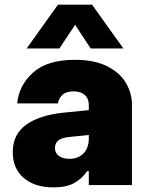

<svg xmlns="http://www.w3.org/2000/svg" viewBox="-20 -798 629 828"><path d="M371 -589 304 -691 236 -589H95L230 -778H377L512 -589ZM549 -348V0H363V-60H356Q335 -29 301.5 -9.5Q268 10 210 10Q130 10 82.5 -30.5Q35 -71 35 -142Q35 -218 92 -259.5Q149 -301 253 -312L363 -323V-344Q363 -373 345.5 -388.5Q328 -404 298 -404Q266 -404 249.5 -389Q233 -374 230 -352H54Q62 -431 123 -485.5Q184 -540 303 -540Q389 -540 444.5 -511Q500 -482 524.5 -438Q549 -394 549 -348ZM363 -201V-216L276 -207Q217 -201 217 -160Q217 -138 234 -125.5Q251 -113 280 -113Q317 -113 340 -136.5Q363 -160 363 -201Z"/></svg>

Font: Be Vietnam Black
Style: Regular
Weight: 900
Designer: Lam Bao; Tony Le; Vietanh Nguyen
Foundry: Yellow Type Foundry
Version: Version 5.000